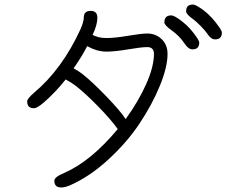

<svg xmlns="http://www.w3.org/2000/svg" viewBox="-20 -680 1040 848"><path d="M305 -378Q326 -367 343 -354Q385 -321 448 -256Q511 -191 535 -154Q592 -233 626 -309.5Q660 -386 660 -442Q660 -472 630 -472Q605 -472 546 -462Q487 -452 450 -452Q409 -452 365 -476Q342 -431 305 -378ZM389 -526Q414 -512 450 -512Q487 -512 546 -522Q605 -532 630 -532Q668 -532 694 -507Q720 -482 720 -442Q720 -384 686 -301Q652 -218 596 -134Q540 -50 457.5 25.5Q375 101 288 139Q266 148 250 148Q220 148 220 118Q220 102 263 84Q381 33 500 -110Q466 -157 408.5 -215Q351 -273 313 -302Q293 -317 270 -329Q224 -271 173 -227Q144 -202 130 -202Q100 -202 100 -232Q100 -244 130 -270Q255 -375 336 -552Q350 -585 350 -602Q350 -632 380 -632Q410 -632 410 -602Q410 -570 389 -526ZM802 -630Q802 -660 832 -660Q845 -660 880 -634Q917 -606 951 -556Q960 -542 960 -536Q960 -506 930 -506Q911 -506 895 -532Q887 -544 866.5 -565Q846 -586 832 -596Q802 -617 802 -630ZM706 -581Q706 -612 736 -612Q751 -612 786 -584Q820 -558 851 -512Q860 -498 860 -492Q860 -462 830 -462Q812 -462 795 -488Q772 -522 738 -546Q706 -569 706 -581Z"/></svg>

Font: Pecita
Style: Book
Weight: 400
Width: 7
Version: Version 4.3